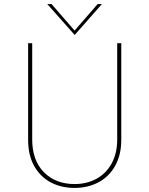

<svg xmlns="http://www.w3.org/2000/svg" viewBox="-20 -914 733 942"><path d="M346 -11Q406 -11 453.5 -37Q501 -63 528 -112.5Q555 -162 555 -230V-702H575V-228Q575 -154 545 -100.5Q515 -47 463 -19.5Q411 8 346 8Q280 8 228.5 -19.5Q177 -47 147.5 -100Q118 -153 118 -228V-702H138V-230Q138 -127 195.5 -69Q253 -11 346 -11ZM480 -894 347 -743H346L212 -894H233L346 -764L459 -894Z"/></svg>

Font: Josefin Sans Thin
Style: Regular
Weight: 250
Designer: Santiago Orozco
Foundry: Typemade
Version: Version 2.000